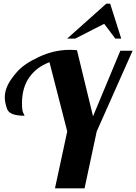

<svg xmlns="http://www.w3.org/2000/svg" viewBox="-20 -1020 738 1040"><path d="M604.5 -811 544.4 -891.1 387.7 -811H343.8L555.7 -1000H576.7L636.7 -811ZM99.1 -460.9Q99.1 -420.4 106 -408.2Q112.8 -396 112.8 -393.1Q32.7 -393.1 19.3 -428Q5.9 -462.9 5.9 -493.2Q5.9 -523.4 20.3 -555.7Q34.7 -587.9 72.8 -631.3Q110.8 -674.8 192.4 -712.4Q273.9 -750 356.9 -750Q377.4 -750 397 -748L483.9 -390.1L631.8 -745.1H698.2L503.9 -308.1L438 0H277.8L344.2 -308.1L248 -683.1Q177.7 -656.7 138.4 -600.6Q99.1 -544.4 99.1 -460.9Z"/></svg>

Font: Lobster-Regular
Style: Regular
Weight: 400
Designer: Pablo Impallari
Foundry: Pablo Impallari
Version: Version 1.007; ttfautohint (v1.1) -l 8 -r 50 -G 50 -x 14 -D 